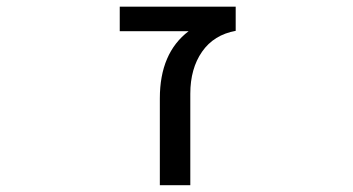

<svg xmlns="http://www.w3.org/2000/svg" viewBox="-20 -544 1040 566"><path d="M536.1 -452.1H333V-524.4H674.8V-453.1Q610.4 -441.4 575.7 -391.6Q541 -341.8 541 -267.6V2H451.2V-253.9Q451.2 -387.7 536.1 -452.1Z"/></svg>

Font: Gen Shin Gothic Monospace Regular
Style: Regular
Weight: 400
Designer: [Source Han Sans]
Ryoko NISHIZUKA  (kana & ideographs); Paul D. Hunt (Latin, Greek & Cyrillic); Wenlong ZHANG  (bopomofo
Version: Version 1.002.20150607